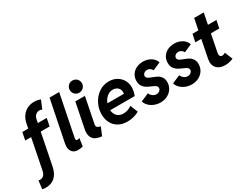

<svg xmlns="http://www.w3.org/2000/svg" viewBox="-141 -1449 3027 2336"><g transform="rotate(-30 1373.0 -281.0)"><path d="M453.1 -101.1Q453.1 -119.1 456.5 -136.2L574.2 -719.7H709.5L594.2 -146.5Q591.8 -135.3 591.8 -127Q591.8 -105.5 614.7 -105.5Q627.4 -105.5 642.6 -113.8L627 -3.4Q596.2 6.8 556.2 6.8Q506.8 6.8 480 -23.2Q453.1 -53.2 453.1 -101.1ZM78.1 -522.9H161.1L173.8 -587.9Q185.1 -645 214.8 -686Q244.6 -727.1 288.1 -748.5Q331.5 -770 383.8 -770Q432.1 -770 473.1 -752.9L424.3 -637.2Q408.7 -647 388.2 -647Q358.4 -647 335.7 -627.2Q313 -607.4 305.7 -571.8L295.9 -522.9H420.9L399.4 -415.5H274.4L187 23.9Q169.4 113.8 118.9 160.6Q68.4 207.5 -10.7 207.5Q-38.6 207.5 -60.5 201.2L-45.9 85Q-35.6 88.4 -24.4 88.4Q38.6 88.4 55.7 7.8L139.6 -415.5H56.6Z M747.1 -123.5Q747.1 -147.5 752.9 -175.3L822.3 -522.9H957.5L885.7 -163.1Q884.3 -156.7 884.3 -151.4Q884.3 -129.4 900.1 -119.9Q916 -110.4 939.5 -105.5L892.6 7.8Q817.9 2 782.5 -31.5Q747.1 -64.9 747.1 -123.5ZM832.5 -675.8Q832.5 -699.2 843.8 -719Q855 -738.8 874.5 -750Q894 -761.2 918 -761.2Q941.4 -761.2 961.2 -749.8Q981 -738.3 992.4 -718.8Q1003.9 -699.2 1003.9 -675.8Q1003.9 -652.3 992.4 -632.8Q981 -613.3 961.2 -601.8Q941.4 -590.3 918 -590.3Q894 -590.3 874.5 -601.6Q855 -612.8 843.8 -632.6Q832.5 -652.3 832.5 -675.8Z M1020 -224.6Q1020 -303.2 1055.9 -374Q1091.8 -444.8 1154.8 -487.8Q1217.8 -530.8 1294.9 -530.8Q1355 -530.8 1402.8 -504.2Q1450.7 -477.5 1477.3 -431.9Q1503.9 -386.2 1503.9 -331.1Q1503.9 -303.2 1497.3 -272.5Q1490.7 -241.7 1481 -217.8H1136.2Q1140.1 -165 1172.1 -133.3Q1204.1 -101.6 1256.8 -101.6Q1289.6 -101.6 1322 -112.8Q1354.5 -124 1375 -141.1L1418 -35.2Q1382.3 -14.6 1339.4 -3.4Q1296.4 7.8 1252.4 7.8Q1181.2 7.8 1128.7 -21.5Q1076.2 -50.8 1048.1 -103.3Q1020 -155.8 1020 -224.6ZM1380.9 -307.6Q1383.3 -317.4 1383.3 -329.1Q1383.3 -355.5 1371.1 -376Q1358.9 -396.5 1336.9 -408Q1314.9 -419.4 1287.6 -419.4Q1241.2 -419.4 1204.3 -387.9Q1167.5 -356.4 1149.4 -307.6Z M1522.5 -118.2 1636.7 -167Q1645.5 -142.1 1669.4 -123Q1693.4 -104 1722.7 -104Q1740.2 -104 1755.1 -111.6Q1770 -119.1 1778.6 -131.3Q1787.1 -143.6 1787.1 -157.7Q1787.1 -171.9 1778.1 -182.1Q1769 -192.4 1755.4 -199.7Q1741.7 -207 1716.3 -217.8Q1677.2 -234.4 1652.1 -249.8Q1627 -265.1 1608.6 -293.5Q1590.3 -321.8 1590.3 -365.2Q1590.3 -414.6 1614.5 -452.1Q1638.7 -489.7 1680.7 -510.3Q1722.7 -530.8 1774.4 -530.8Q1818.8 -530.8 1855.2 -515.9Q1891.6 -501 1915 -476.3Q1938.5 -451.7 1947.3 -421.9L1837.4 -374Q1827.6 -393.6 1809.8 -406.2Q1792 -418.9 1768.1 -418.9Q1750 -418.9 1736.1 -411.6Q1722.2 -404.3 1714.4 -392.3Q1706.5 -380.4 1706.5 -367.7Q1706.5 -353.5 1716.1 -343.3Q1725.6 -333 1740.2 -325.9Q1754.9 -318.8 1780.3 -309.1Q1820.3 -294.4 1846.2 -280Q1872.1 -265.6 1890.9 -238.3Q1909.7 -210.9 1909.7 -167.5Q1909.7 -117.7 1884.3 -77.6Q1858.9 -37.6 1814.9 -14.9Q1771 7.8 1717.3 7.8Q1669.9 7.8 1628.7 -9.3Q1587.4 -26.4 1559.6 -55.4Q1531.7 -84.5 1522.5 -118.2Z M1961.9 -118.2 2076.2 -167Q2085 -142.1 2108.9 -123Q2132.8 -104 2162.1 -104Q2179.7 -104 2194.6 -111.6Q2209.5 -119.1 2218 -131.3Q2226.6 -143.6 2226.6 -157.7Q2226.6 -171.9 2217.5 -182.1Q2208.5 -192.4 2194.8 -199.7Q2181.2 -207 2155.8 -217.8Q2116.7 -234.4 2091.6 -249.8Q2066.4 -265.1 2048.1 -293.5Q2029.8 -321.8 2029.8 -365.2Q2029.8 -414.6 2054 -452.1Q2078.1 -489.7 2120.1 -510.3Q2162.1 -530.8 2213.9 -530.8Q2258.3 -530.8 2294.7 -515.9Q2331.1 -501 2354.5 -476.3Q2377.9 -451.7 2386.7 -421.9L2276.9 -374Q2267.1 -393.6 2249.3 -406.2Q2231.4 -418.9 2207.5 -418.9Q2189.5 -418.9 2175.5 -411.6Q2161.6 -404.3 2153.8 -392.3Q2146 -380.4 2146 -367.7Q2146 -353.5 2155.5 -343.3Q2165 -333 2179.7 -325.9Q2194.3 -318.8 2219.7 -309.1Q2259.8 -294.4 2285.6 -280Q2311.5 -265.6 2330.3 -238.3Q2349.1 -210.9 2349.1 -167.5Q2349.1 -117.7 2323.7 -77.6Q2298.3 -37.6 2254.4 -14.9Q2210.4 7.8 2156.7 7.8Q2109.4 7.8 2068.1 -9.3Q2026.9 -26.4 1999 -55.4Q1971.2 -84.5 1961.9 -118.2Z M2475.6 -123Q2475.6 -139.6 2479.5 -160.2L2530.3 -415.5H2445.8L2468.8 -522.9H2551.3L2582.5 -679.2H2716.8L2686 -522.9H2804.7L2782.7 -415.5H2665L2617.7 -174.8Q2615.2 -164.1 2615.2 -150.9Q2615.2 -110.8 2648.4 -110.8Q2660.6 -110.8 2673.3 -115.7Q2686 -120.6 2693.8 -126L2738.8 -17.1Q2717.3 -6.8 2687 0.5Q2656.7 7.8 2629.9 7.8Q2578.6 7.8 2543.9 -9Q2509.3 -25.9 2492.4 -55.4Q2475.6 -85 2475.6 -123Z"/></g></svg>

Font: Reddit Sans Fudge
Style: Bold
Weight: 700
Italic angle: -11.25°
Designer: Stephen Hutchings
Version: Version 1.013